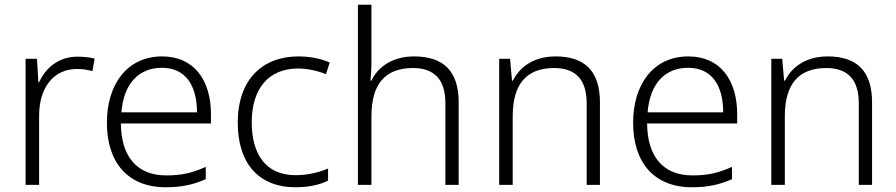

<svg xmlns="http://www.w3.org/2000/svg" viewBox="-20 -780 3782 810"><path d="M307 -541C227 -541 172 -493 145 -433H142L136 -532H88V0H145V-292C145 -411 207 -489 304 -489C328 -489 349 -486 370 -480L379 -533C358 -538 333 -541 307 -541Z M664 -542C516 -542 431 -424 431 -262C431 -95 519 10 679 10C747 10 795 -1 848 -24V-76C789 -50 747 -40 681 -40C559 -40 491 -118 490 -259H870V-298C870 -440 800 -542 664 -542ZM663 -494C764 -494 811 -418 811 -306H492C502 -427 565 -494 663 -494Z M1227 10C1285 10 1330 -1 1364 -18V-69C1326 -53 1280 -41 1227 -41C1100 -41 1042 -131 1042 -264C1042 -405 1112 -491 1238 -491C1275 -491 1319 -482 1355 -467L1371 -516C1336 -532 1290 -542 1239 -542C1086 -542 983 -443 983 -263C983 -91 1071 10 1227 10Z M1547 -517V-760H1490V0H1547V-290C1547 -424 1604 -493 1722 -493C1811 -493 1859 -446 1859 -344V0H1915V-348C1915 -482 1849 -542 1727 -542C1637 -542 1575 -499 1547 -440H1543C1545 -465 1547 -489 1547 -517Z M2324 -542C2234 -542 2173 -499 2144 -440H2140L2132 -532H2086V0H2143V-290C2143 -425 2201 -493 2318 -493C2407 -493 2455 -446 2455 -344V0H2511V-348C2511 -482 2445 -542 2324 -542Z M2884 -542C2736 -542 2651 -424 2651 -262C2651 -95 2739 10 2899 10C2967 10 3015 -1 3068 -24V-76C3009 -50 2967 -40 2901 -40C2779 -40 2711 -118 2710 -259H3090V-298C3090 -440 3020 -542 2884 -542ZM2883 -494C2984 -494 3031 -418 3031 -306H2712C2722 -427 2785 -494 2883 -494Z M3472 -542C3382 -542 3321 -499 3292 -440H3288L3280 -532H3234V0H3291V-290C3291 -425 3349 -493 3466 -493C3555 -493 3603 -446 3603 -344V0H3659V-348C3659 -482 3593 -542 3472 -542Z"/></svg>

Font: Noto Sans Sinhala UI Light
Style: Regular
Weight: 300
Designer: Jelle Bosma - Monotype Design Team
Foundry: Monotype Imaging Inc.
Version: Version 2.006